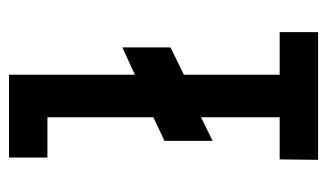

<svg xmlns="http://www.w3.org/2000/svg" viewBox="-166 -542 708 415"><g transform="rotate(-90 187.5 -334.0)"><path d="M50 0H326V-83H234V-290L293 -319V-423L234 -396V-668H55V-585H142V-356L91 -332V-228L142 -253V-83H51Z"/></g></svg>

Font: Inconsolata Condensed
Style: Bold
Weight: 700
Width: 3
Monospace: yes
Designer: Raph Levien, Cyreal, Brenton Simpson
Foundry: Raph Levien, Cyreal, Google
Version: Version 3.100